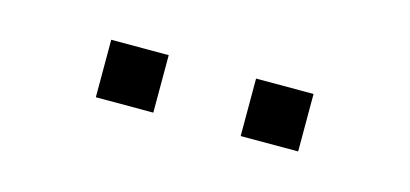

<svg xmlns="http://www.w3.org/2000/svg" viewBox="-26 -759 517 242"><g transform="rotate(15 232.0 -638.5)"><path d="M175 -601V-676H100V-601ZM364 -601V-676H289V-601Z"/></g></svg>

Font: Abel
Style: Regular
Weight: 400
Designer: Matthew Desmond
Foundry: Matthew Desmond
Version: Version 1.002